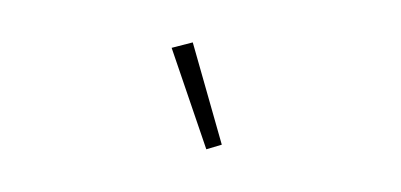

<svg xmlns="http://www.w3.org/2000/svg" viewBox="-33 -839 667 319"><g transform="rotate(10 300.0 -679.5)"><path d="M239 -750 272 -765 349 -606 325 -594Z"/></g></svg>

Font: IBM Plex Mono ExtraLight
Style: Italic
Weight: 200
Italic angle: -9°
Monospace: yes
Designer: Mike Abbink, Paul van der Laan, Pieter van Rosmalen
Foundry: Bold Monday
Version: Version 2.3